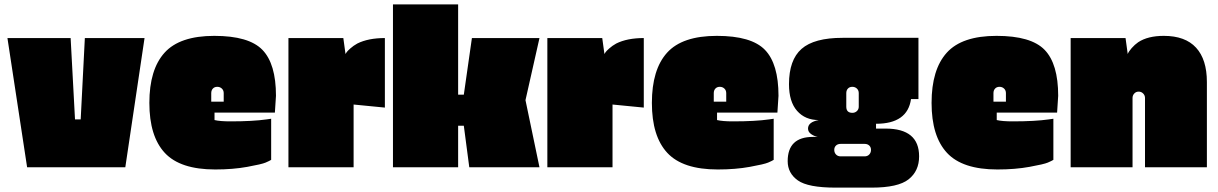

<svg xmlns="http://www.w3.org/2000/svg" viewBox="-20 -765 5568 878"><path d="M323 -219H349L368 -591H641L553 0H104L14 -591H303Z M1242 -327 1237 -250H961V-216Q986 -210 1034 -210Q1136 -210 1199 -219L1220 -222V-34Q1212 -29 1194.5 -21.5Q1177 -14 1111 -2Q1045 10 964 10Q804 10 733.5 -66Q663 -142 663 -294.5Q663 -447 732.5 -524Q802 -601 960 -601Q1118 -601 1180 -537Q1242 -473 1242 -327ZM946 -339V-300H1003V-339Q1003 -352 994.5 -360Q986 -368 973.5 -368Q961 -368 953.5 -360Q946 -352 946 -339Z M1597 0H1299V-591H1550L1560 -518Q1562 -521 1565 -526Q1568 -531 1582 -543.5Q1596 -556 1614 -566Q1664 -591 1740 -591V-273L1597 -287Z M2075 -190V0H1777V-745H2075V-332H2101L2138 -591H2447L2383 -307L2447 0H2126L2101 -190Z M2781 0H2483V-591H2734L2744 -518Q2746 -521 2749 -526Q2752 -531 2766 -543.5Q2780 -556 2798 -566Q2848 -591 2924 -591V-273L2781 -287Z M3540 -327 3535 -250H3259V-216Q3284 -210 3332 -210Q3434 -210 3497 -219L3518 -222V-34Q3510 -29 3492.5 -21.5Q3475 -14 3409 -2Q3343 10 3262 10Q3102 10 3031.5 -66Q2961 -142 2961 -294.5Q2961 -447 3030.5 -524Q3100 -601 3258 -601Q3416 -601 3478 -537Q3540 -473 3540 -327ZM3244 -339V-300H3301V-339Q3301 -352 3292.5 -360Q3284 -368 3271.5 -368Q3259 -368 3251.5 -360Q3244 -352 3244 -339Z M3986 -177H4030Q4183 -177 4183 -50Q4183 17 4135 55Q4087 93 3966 93H3801Q3675 93 3628.5 60Q3582 27 3582 -28Q3582 -139 3698 -139H3720Q3703 -142 3689 -152Q3675 -162 3675 -177Q3675 -207 3724 -216Q3662 -216 3625 -258Q3588 -300 3588 -380Q3588 -491 3645.5 -541.5Q3703 -592 3833 -592H4180V-312H4146Q4130 -199 3986 -199ZM3934 -107H3824Q3811 -107 3803 -99.5Q3795 -92 3795 -79.5Q3795 -67 3803 -58.5Q3811 -50 3824 -50H3934Q3947 -50 3955 -58.5Q3963 -67 3963 -79.5Q3963 -92 3955 -99.5Q3947 -107 3934 -107ZM3850 -339V-277Q3850 -249 3878 -249Q3890 -249 3898.5 -257Q3907 -265 3907 -277V-339Q3907 -352 3898.5 -360Q3890 -368 3877.5 -368Q3865 -368 3857.5 -360Q3850 -352 3850 -339Z M4819 -327 4814 -250H4538V-216Q4563 -210 4611 -210Q4713 -210 4776 -219L4797 -222V-34Q4789 -29 4771.5 -21.5Q4754 -14 4688 -2Q4622 10 4541 10Q4381 10 4310.5 -66Q4240 -142 4240 -294.5Q4240 -447 4309.5 -524Q4379 -601 4537 -601Q4695 -601 4757 -537Q4819 -473 4819 -327ZM4523 -339V-300H4580V-339Q4580 -352 4571.5 -360Q4563 -368 4550.5 -368Q4538 -368 4530.5 -360Q4523 -352 4523 -339Z M5159 -317V0H4876V-591H5127L5137 -518Q5141 -529 5155 -545Q5169 -561 5185 -572Q5229 -601 5302 -601Q5400 -601 5449.5 -547Q5499 -493 5499 -390V0H5216V-317Q5216 -329 5207.5 -337.5Q5199 -346 5187 -346Q5175 -346 5167 -337.5Q5159 -329 5159 -317Z"/></svg>

Font: Erica One
Style: Regular
Weight: 400
Designer: Miguel Hernandez
Foundry: Miguel Hernandez
Version: Version 1.003